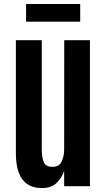

<svg xmlns="http://www.w3.org/2000/svg" viewBox="-20 -934 533 963"><path d="M189.9 9.3Q146.5 9.3 117.4 -10.3Q88.4 -29.8 74 -68.6Q59.6 -107.4 59.6 -166V-732.4H189.5V-186Q189.5 -144 199.7 -120.6Q210 -97.2 242.7 -97.2Q276.9 -97.2 289.3 -123.8Q301.8 -150.4 301.8 -185.1L302.2 -732.4H431.2V0H301.8V-76.2Q288.1 -39.1 262.2 -14.9Q236.3 9.3 189.9 9.3ZM110.8 -825.2V-914.1H382.3V-825.2Z"/></svg>

Font: Antonio
Style: Bold
Weight: 700
Designer: Vernon Adams
Foundry: Vernon Adams
Version: Version 1.002